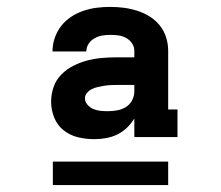

<svg xmlns="http://www.w3.org/2000/svg" viewBox="-20 -720 640 556"><path d="M253 -317Q253 -317 253 -317Q253 -317 253 -317Q229 -317 206 -322.5Q183 -328 164.5 -342.5Q146 -357 137 -379.5Q128 -402 128 -425Q128 -447 135 -467.5Q142 -488 157 -503.5Q172 -519 191.5 -529Q211 -539 231.5 -544.5Q252 -550 273.5 -552Q295 -554 317 -554H369V-573Q369 -585 362 -595Q355 -605 344.5 -610.5Q334 -616 322.5 -617.5Q311 -619 299 -619Q287 -619 275.5 -617Q264 -615 253.5 -609Q243 -603 236.5 -593Q230 -583 230 -571H132Q132 -591 138.5 -610Q145 -629 157 -644.5Q169 -660 185.5 -671Q202 -682 221 -688.5Q240 -695 259.5 -697.5Q279 -700 299 -700Q319 -700 338.5 -697.5Q358 -695 377 -689Q396 -683 413 -672.5Q430 -662 442.5 -646.5Q455 -631 461 -612Q467 -593 467 -573V-403H494V-323H369V-377Q360 -362 347.5 -350Q335 -338 319.5 -330.5Q304 -323 287 -320Q270 -317 253 -317ZM292 -398Q306 -398 319.5 -400.5Q333 -403 344.5 -410Q356 -417 362.5 -429.5Q369 -442 369 -455V-474H317Q308 -474 299 -473.5Q290 -473 281 -471.5Q272 -470 263 -468Q254 -466 246 -462Q238 -458 232 -451Q226 -444 226 -435Q226 -425 233.5 -416.5Q241 -408 251 -404Q261 -400 271.5 -399Q282 -398 292 -398ZM133 -184V-252H467V-184Z"/></svg>

Font: Iosevka Curly Slab HvEx
Style: Regular
Weight: 900
Width: 7
Monospace: yes
Designer: Belleve Invis
Foundry: Belleve Invis
Version: Version 11.1.0; ttfautohint (v1.8.3)